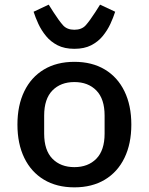

<svg xmlns="http://www.w3.org/2000/svg" viewBox="-20 -794 640 826"><path d="M300 12Q224 12 169 -21Q114 -54 84.5 -114.8Q55 -175.5 55 -258Q55 -340.5 84.5 -401.2Q114 -462 169 -495Q224 -528 300 -528Q376 -528 431 -495Q486 -462 515.5 -401.2Q545 -340.5 545 -258Q545 -175.5 515.5 -114.8Q486 -54 431 -21Q376 12 300 12ZM300 -75Q359 -75 394.5 -111.2Q430 -147.5 430 -219V-297Q430 -368.5 394.5 -404.8Q359 -441 300 -441Q241 -441 205.5 -404.8Q170 -368.5 170 -297V-219Q170 -147.5 205.5 -111.2Q241 -75 300 -75ZM300 -584Q257.5 -584 227.8 -599.2Q198 -614.5 178 -639Q158 -663.5 145.2 -691Q132.5 -718.5 124.5 -743.5L189.5 -774L210.5 -741Q234 -704.5 251.2 -685.2Q268.5 -666 300 -666Q331.5 -666 348.8 -685.2Q366 -704.5 389.5 -741L410.5 -774L475.5 -743.5Q467.5 -718.5 454.8 -691Q442 -663.5 422 -639Q402 -614.5 372.2 -599.2Q342.5 -584 300 -584Z"/></svg>

Font: Lilex Medium
Style: Regular
Weight: 500
Designer: Mike Abbink, Paul van der Laan, Pieter van Rosmalen, Mikhael Khrustik
Foundry: Mikhael Khrustik
Version: Version 1.100